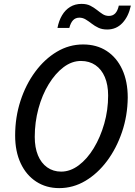

<svg xmlns="http://www.w3.org/2000/svg" viewBox="-20 -959 694 989"><path d="M285 10Q218 10 166.5 -23.5Q115 -57 86.5 -118Q58 -179 58 -261Q58 -355 85.5 -439.5Q113 -524 161.5 -589.5Q210 -655 273 -692.5Q336 -730 408 -730Q478 -730 529.5 -696.5Q581 -663 609.5 -601.5Q638 -540 638 -456Q637 -363 608.5 -279Q580 -195 531.5 -130Q483 -65 420 -27.5Q357 10 285 10ZM295 -75Q342 -75 385.5 -107.5Q429 -140 463 -196Q497 -252 517 -322Q537 -392 537 -467Q537 -522 520 -562Q503 -602 471.5 -623.5Q440 -645 397 -645Q350 -645 307.5 -613Q265 -581 231 -525.5Q197 -470 178 -399.5Q159 -329 159 -254Q159 -199 175.5 -159Q192 -119 223 -97Q254 -75 295 -75ZM532 -807Q506 -807 487 -816Q468 -825 452 -837.5Q436 -850 421 -859Q406 -868 389 -868Q369 -868 356.5 -855Q344 -842 337 -815H276Q283 -852 299.5 -880Q316 -908 341.5 -923.5Q367 -939 400 -939Q427 -939 445.5 -929.5Q464 -920 479 -908Q494 -896 508.5 -886.5Q523 -877 541 -877Q561 -877 573.5 -890Q586 -903 592 -930H654Q642 -874 610.5 -840.5Q579 -807 532 -807Z"/></svg>

Font: Instrument Sans SemiCondensed Medium
Style: Italic
Weight: 500
Width: 4
Italic angle: -13°
Designer: Rodrigo Fuenzalida
Foundry: fragTYPE
Version: Version 1.000;gftools[0.9.28]